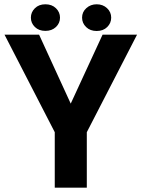

<svg xmlns="http://www.w3.org/2000/svg" viewBox="-20 -872 658 892"><path d="M308.6 -390.6 456.5 -710.9H616.7L383.3 -257.8V0H234.4V-257.8L1 -710.9H161.6ZM361.3 -790Q361.3 -816.4 381.1 -834.2Q400.9 -852.1 429.2 -852.1Q458 -852.1 477.3 -834Q496.6 -815.9 496.6 -790Q496.6 -764.6 478 -746.3Q459.5 -728 429.2 -728Q398.9 -728 380.1 -746.3Q361.3 -764.6 361.3 -790ZM258.8 -790Q258.8 -764.2 239.7 -746.3Q220.7 -728.5 190.9 -728.5Q160.6 -728.5 142.1 -746.6Q123.5 -764.6 123.5 -790Q123.5 -815.4 142.1 -833.7Q160.6 -852.1 190.9 -852.1Q221.2 -852.1 240 -833.7Q258.8 -815.4 258.8 -790Z"/></svg>

Font: MAUL Bold
Style: Bold
Weight: 700
Designer: MAUL
Version: Version 1.0; 2020; ttfautohint (v1.8.3)